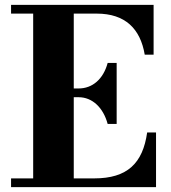

<svg xmlns="http://www.w3.org/2000/svg" viewBox="-20 -770 702 790"><path d="M423 -260H460V-511H423C405 -444 360 -406 303.5 -406H283.5V-714H378C495 -714 557.5 -652 575.5 -545H612V-750H25.5V-714H116.5V-36H25.5V0H622V-225H585.5C567.5 -98 504 -36 367.5 -36H283.5V-370H303.5C360 -370 405 -327 423 -260Z"/></svg>

Font: Bodoni* 06
Style: Bold
Weight: 700
Version: Version 2.2